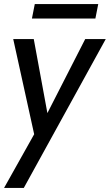

<svg xmlns="http://www.w3.org/2000/svg" viewBox="-33 -682 540 944"><path d="M-13 242 135 -22 32 -490H133L200 -126L386 -490H487L84 242ZM124 -591 138 -662H450L436 -591Z"/></svg>

Font: Cabin VF Beta
Style: Italic
Weight: 400
Italic angle: -7°
Designer: Pablo Impallari
Foundry: Pablo Impallari. http://www.impallari.com Igino Marini. http://www.ikern.com
Version: Version 2.300